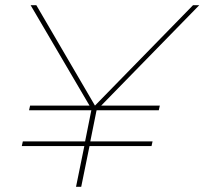

<svg xmlns="http://www.w3.org/2000/svg" viewBox="-20 -720 788 740"><path d="M273 0 305 -157H64L68 -175H308L332 -295H92L96 -313H325L98 -700H120L346 -313L724 -700H748L370 -313H596L592 -295H353L352 -294L328 -175H568L564 -157H325L293 0Z"/></svg>

Font: Montserrat Thin
Style: Italic
Weight: 100
Italic angle: -11.3°
Designer: Julieta Ulanovsky
Foundry: Julieta Ulanovsky
Version: Version 9.000; ttfautohint (v1.8.4.7-5d5b)